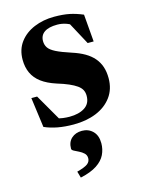

<svg xmlns="http://www.w3.org/2000/svg" viewBox="-111 -538 637 853"><g transform="rotate(-15 208.0 -111.5)"><path d="M223 -472Q263.5 -472 292.8 -466Q322 -460 354 -446.5L364.5 -320.5H337L269.5 -446L311.5 -403.5Q290 -419.5 269.5 -427Q249 -434.5 227 -434.5Q188 -434.5 167.8 -420.5Q147.5 -406.5 147.5 -380Q147.5 -362.5 156.5 -349.2Q165.5 -336 189.2 -324Q213 -312 257.5 -297.5Q290.5 -287 315 -272.8Q339.5 -258.5 355.2 -240Q371 -221.5 378.8 -198.2Q386.5 -175 386.5 -146Q386.5 -95.5 360 -59.8Q333.5 -24 288 -5.5Q242.5 13 184.5 13Q144 13 110.8 6.8Q77.5 0.5 50.5 -11.5L32 -149H58.5L139 -9.5L82.5 -46Q99 -38.5 114.5 -33.8Q130 -29 145.2 -27Q160.5 -25 175 -25Q218 -25 245 -42.2Q272 -59.5 272 -95.5Q272 -111 265.8 -122.8Q259.5 -134.5 245.8 -144.2Q232 -154 210.2 -163.5Q188.5 -173 157 -182.5Q115.5 -196 89.5 -215.5Q63.5 -235 51 -262Q38.5 -289 38.5 -323.5Q38.5 -370.5 63.5 -403.8Q88.5 -437 130.5 -454.5Q172.5 -472 223 -472ZM144.5 219.5Q182 209.5 194.5 199.5Q207 189.5 207 174Q207 160 197.5 151Q188 142 175.5 136Q163 130 153.5 125Q144 120 144 114Q144 83.5 162.8 66.5Q181.5 49.5 211 49.5Q240.5 49.5 260.5 69.2Q280.5 89 280.5 125Q280.5 152.5 268.8 177Q257 201.5 229 220Q201 238.5 153 249Z"/></g></svg>

Font: Newsreader 36pt
Style: Bold
Weight: 700
Designer: Hugues Gentile
Foundry: Production Type
Version: Version 1.003